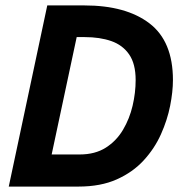

<svg xmlns="http://www.w3.org/2000/svg" viewBox="-20 -688 672 708"><path d="M12.3 0 154.3 -668H291.1Q444.5 -668 531.1 -601.9Q617.7 -535.8 617.7 -392.8Q617.7 -350.2 607.4 -297.8Q597 -245.5 573.5 -192.9Q549.9 -140.3 509.9 -96.7Q469.9 -53.1 410.7 -26.6Q351.5 0 269.1 0ZM170.5 -118.4H273.8Q330.5 -118.4 370 -143.4Q409.4 -168.5 433.6 -209.4Q457.8 -250.3 469 -298.2Q480.2 -346.1 480.2 -392.8Q480.2 -452.5 456.2 -487.3Q432.2 -522 390.2 -536.6Q348.1 -551.2 292.4 -551.2H262.8Z"/></svg>

Font: Atkinson Hyperlegible Mono ExtraLight
Style: Italic
Weight: 200
Italic angle: -12°
Monospace: yes
Designer: Elliott Scott, Megan Eiswerth, Linus Boman, Theodore Petrosky, Letters from Sweden
Foundry: Applied Design Works, Letters from Sweden
Version: Version 2.001